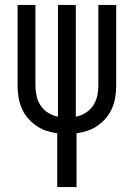

<svg xmlns="http://www.w3.org/2000/svg" viewBox="-20 -540 540 775"><path d="M211 215V-2Q188 -5 166 -12.5Q144 -20 125 -33.5Q106 -47 91 -65Q76 -83 67 -104.5Q58 -126 54.5 -149Q51 -172 51 -195V-520H123V-195Q123 -174 127.5 -153Q132 -132 144 -114Q156 -96 174.5 -84.5Q193 -73 214 -69V-520H286V-69Q307 -73 325.5 -84.5Q344 -96 356 -114Q368 -132 372.5 -153Q377 -174 377 -195V-520H449V-195Q449 -172 445.5 -149Q442 -126 433 -104.5Q424 -83 409 -65Q394 -47 375 -33.5Q356 -20 334 -12.5Q312 -5 289 -2V215Z"/></svg>

Font: Iosevka srxl
Style: Regular
Weight: 400
Monospace: yes
Designer: Belleve Invis
Foundry: Belleve Invis
Version: Version 33.0.1; ttfautohint (v1.8.3)